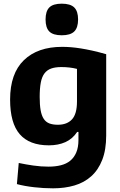

<svg xmlns="http://www.w3.org/2000/svg" viewBox="-20 -805 654 1045"><path d="M269 220Q218 220 165.5 214Q113 208 72 197L82 82Q120 90 161.5 96Q203 102 244 102Q281 102 311 94.5Q341 87 362 70Q383 53 395 25Q407 -3 407 -44V-87H400Q375 -49 336 -31.5Q297 -14 246 -14Q140 -14 87.5 -74.5Q35 -135 35 -263Q35 -405 110 -477.5Q185 -550 318 -550Q342 -550 366.5 -548Q391 -546 419.5 -541.5Q448 -537 482 -529.5Q516 -522 558 -510V-68Q558 10 536.5 65Q515 120 476.5 154.5Q438 189 385 204.5Q332 220 269 220ZM295 -126Q345 -126 372 -155.5Q399 -185 399 -253V-430Q380 -435 358.5 -437.5Q337 -440 314 -440Q281 -440 258.5 -432Q236 -424 222 -405.5Q208 -387 202 -355.5Q196 -324 196 -277Q196 -235 201 -206Q206 -177 217.5 -159Q229 -141 248 -133.5Q267 -126 295 -126ZM316 -613Q269 -613 248.5 -633.5Q228 -654 228 -699Q228 -744 248.5 -764.5Q269 -785 316 -785Q363 -785 384 -764.5Q405 -744 405 -699Q405 -654 384 -633.5Q363 -613 316 -613Z"/></svg>

Font: Encode Sans Narrow
Style: Bold
Weight: 700
Designer: Pablo Impallari, Andres Torresi
Foundry: Pablo Impallari, Andres Torresi
Version: Version 1.000; ttfautohint (v1.00) -l 8 -r 50 -G 200 -x 14 -